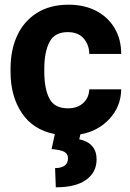

<svg xmlns="http://www.w3.org/2000/svg" viewBox="-20 -568 555 819"><path d="M361 -187H497Q496 -114 447 -61Q398 -8 323 5L318 26Q392 42 392 112Q392 167 347.5 199Q303 231 218 231L215 149Q240 149 255 139Q270 129 270 107Q270 88 254 79.5Q238 71 200 68L214 4Q121 -14 73 -86Q25 -158 25 -261V-276Q25 -354 53 -415.5Q81 -477 137 -512.5Q193 -548 273 -548Q339 -548 389.5 -522Q440 -496 468.5 -448.5Q497 -401 497 -338H361Q360 -378 336.5 -404.5Q313 -431 269 -431Q213 -431 191 -388.5Q169 -346 169 -276V-261Q169 -190 190.5 -148Q212 -106 270 -106Q310 -106 334.5 -128Q359 -150 361 -187Z"/></svg>

Font: Freesentation 8 ExtraBold
Style: Regular
Weight: 800
Designer: glyphs from Roboto by Christian Robertson / Hangul glyphs from Noto Sans CJK(Source Han Sans) by Jang Soo-young and Kang
Foundry: PT&
Version: Version 2.001